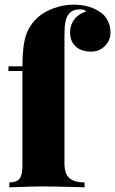

<svg xmlns="http://www.w3.org/2000/svg" viewBox="-20 -802 493 822"><path d="M20 -21Q51 -21 63.5 -36.5Q76 -52 76 -93V-498H16V-518H76Q76 -605 91.5 -651.5Q107 -698 147 -732Q172 -753 212 -767.5Q252 -782 296 -782Q368 -782 416 -745Q432 -733 442.5 -711Q453 -689 453 -662Q453 -630 429.5 -605.5Q406 -581 370 -581Q328 -581 304 -603Q280 -625 280 -664Q280 -694 297.5 -718Q315 -742 349 -753Q342 -762 322 -762Q291 -762 275 -743Q265 -731 260.5 -710.5Q256 -690 256 -652V-103Q256 -57 277.5 -39Q299 -21 342 -21V0L313 -1Q193 -4 158 -4Q128 -4 20 0Z"/></svg>

Font: Playfair Display SC Black
Style: Regular
Weight: 900
Designer: Claus Eggers Sørensen
Foundry: Claus Eggers Sørensen
Version: Version 1.200; ttfautohint (v1.6)